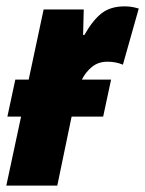

<svg xmlns="http://www.w3.org/2000/svg" viewBox="-32 -583 456 603"><path d="M-12.2 0 34.2 -216.8H-8.8L16.1 -333H58.1L105 -553.2H231L229 -473.1H232.9Q260.3 -521 288.1 -542Q315.9 -563 358.9 -563Q368.7 -563 378.7 -561.8Q388.7 -560.5 403.8 -556.2L354 -379.9Q332 -389.2 305.2 -389.2Q277.3 -389.2 257.6 -373.5Q237.8 -357.9 225.1 -333H316.9L292 -216.8H192.9L147.9 0Z"/></svg>

Font: Open Sans Condensed ExtraBold
Style: Italic
Weight: 800
Width: 3
Italic angle: -12°
Designer: Monotype Design Team
Foundry: Monotype Imaging Inc.
Version: Version 3.003; ttfautohint (v1.8.4)